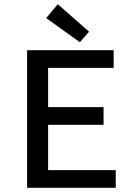

<svg xmlns="http://www.w3.org/2000/svg" viewBox="-20 -894 640 914"><path d="M109 0V-655H521V-571H209V-384H473V-300H209V-84H531V0ZM360 -693 200 -808 255 -874 404 -743Z"/></svg>

Font: SauceCodePro Nerd Font Mono
Style: Regular
Weight: 500
Monospace: yes
Designer: Paul D. Hunt, Teo Tuominen
Foundry: Adobe Systems Incorporated
Version: Version 2.030;PS 1.000;hotconv 16.6.51;makeotf.lib2.5.65220;